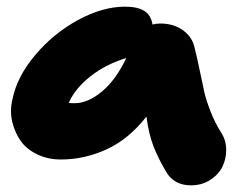

<svg xmlns="http://www.w3.org/2000/svg" viewBox="-20 -516 742 573"><path d="M162.1 -40Q123 -40 91.3 -55.2Q59.6 -70.3 42 -95.2Q24.4 -120.1 16.6 -152.3Q8.8 -184.6 17.1 -219.2Q30.3 -286.6 84.7 -351.3Q139.2 -416 212.6 -456.1Q286.1 -496.1 353 -496.1Q390.6 -496.1 410.6 -483.4Q430.7 -470.7 435.1 -442.9Q446.8 -445.8 458 -445.8Q499.5 -445.8 527.3 -424.8Q555.2 -403.8 561 -372.1Q567.9 -345.7 576.2 -305.2Q584.5 -264.6 589.8 -241Q595.2 -217.3 608.2 -183.8Q621.1 -150.4 640.1 -120.1Q654.8 -97.7 655 -69.8Q655.3 -42 643.8 -18.6Q632.3 4.9 607.4 21Q582.5 37.1 549.8 37.1Q501 37.1 477.1 -1Q451.7 -43.9 437.7 -80.3Q423.8 -116.7 417 -168Q363.8 -100.1 297.6 -70.1Q231.4 -40 162.1 -40ZM203.1 -208Q242.2 -208 284.2 -242.9Q326.2 -277.8 356.9 -342.8Q296.9 -324.7 250.7 -288.8Q204.6 -252.9 185.1 -209Q189.9 -208 203.1 -208Z"/></svg>

Font: Shantell Sans Irregular
Style: Italic
Weight: 800
Italic angle: -11.31°
Designer: Stephen Nixon, Anya Danilova, Shantell Martin
Foundry: Arrow Type
Version: Version 1.006;[9816181b4]